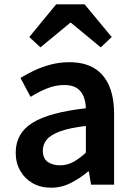

<svg xmlns="http://www.w3.org/2000/svg" viewBox="-20 -858 623 892"><path d="M217 14Q168 14 131.5 -7Q95 -28 74 -64.5Q53 -101 53 -149Q53 -239 131 -287.5Q209 -336 379 -355Q378 -385 368.5 -409.5Q359 -434 337.5 -448.5Q316 -463 279 -463Q237 -463 198 -447Q159 -431 122 -408L75 -496Q106 -515 141.5 -531.5Q177 -548 217.5 -558.5Q258 -569 302 -569Q372 -569 418 -541Q464 -513 487 -459.5Q510 -406 510 -329V0H403L393 -61H389Q352 -30 309 -8Q266 14 217 14ZM259 -90Q292 -90 320.5 -105.5Q349 -121 379 -149V-273Q304 -264 260 -248Q216 -232 197.5 -209.5Q179 -187 179 -159Q179 -122 201.5 -106Q224 -90 259 -90ZM116 -686 241 -838H373L499 -686L448 -638L310 -752H306L168 -638Z"/></svg>

Font: Noto Sans JP SemiBold
Style: Regular
Weight: 600
Designer: Ryoko NISHIZUKA  (kana, bopomofo & ideographs); Paul D. Hunt (Latin, Greek & Cyrillic); Sandoll Communications , Soo-you
Foundry: Adobe
Version: Version 2.004-H2;hotconv 1.0.118;makeotfexe 2.5.65603